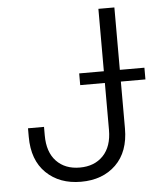

<svg xmlns="http://www.w3.org/2000/svg" viewBox="-53 -774 690 829"><g transform="rotate(-5 292.5 -359.5)"><path d="M265.1 9.8Q171.9 9.8 114.3 -46.1Q56.6 -102.1 56.6 -203.1V-240.2H126V-203.1Q126 -130.9 163.6 -91.3Q201.2 -51.8 265.1 -51.8Q328.6 -51.8 366.5 -91.3Q404.3 -130.9 404.3 -203.1V-727.5H473.6V-203.1Q473.6 -102.1 416.3 -46.1Q358.9 9.8 265.1 9.8ZM297.4 -406.2V-457H580.1V-406.2Z"/></g></svg>

Font: Inter 16pt Light
Style: Regular
Weight: 300
Version: Version 4.001;git-66647c0bb